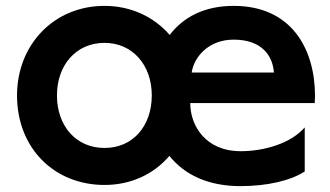

<svg xmlns="http://www.w3.org/2000/svg" viewBox="-20 -558 1125 654"><path d="M1018 26V-124C972 -71 883 -43 800 -43C680 -43 628 -130 628 -207H1052C1052 -215 1053 -223 1053 -231C1053 -390 974 -538 776 -538C675 -538 604 -499 558 -439C505 -500 427 -538 336 -538C164 -538 38 -406 38 -233C38 -54 164 72 336 72C427 72 504 35 557 -27C608 37 689 76 799 76C888 76 969 58 1018 26ZM336 -54C239 -54 174 -129 174 -233C174 -336 239 -412 336 -412C432 -412 497 -336 497 -233C497 -129 433 -54 336 -54ZM913 -311H633C640 -362 689 -423 776 -423C873 -423 909 -367 913 -311Z"/></svg>

Font: LINE Seed JP_OTF Bold
Style: Regular
Weight: 700
Designer: LINE & Fontrix & Fontworks
Version: Version 1.009